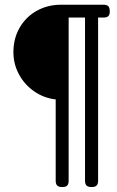

<svg xmlns="http://www.w3.org/2000/svg" viewBox="-20 -627 487 796"><path d="M210.9 122.6V-214.8Q162.6 -220.2 122.6 -247.6Q82.5 -274.9 59.1 -317.9Q35.6 -360.8 35.6 -410.6Q35.6 -468.3 62 -513.2Q88.4 -558.1 133.3 -582.8Q178.2 -607.4 232.4 -607.4H409.2Q422.9 -607.4 429 -601.1Q435.1 -594.7 435.1 -580.1V-579.1Q435.1 -565.9 429 -560.1Q422.9 -554.2 409.2 -554.2H386.7V122.6Q386.7 135.7 380.6 142.1Q374.5 148.4 360.4 148.4H358.4Q345.2 148.4 338.9 142.3Q332.5 136.2 332.5 122.6V-554.2H264.6V122.6Q264.6 135.7 258.8 142.1Q252.9 148.4 238.8 148.4H237.3Q223.6 148.4 217.3 142.3Q210.9 136.2 210.9 122.6Z"/></svg>

Font: Jaldi
Style: Bold
Weight: 400
Designer: Pablo Cosgaya and Nicolas Silva
Foundry: Omnibus-Type
Version: Version 1.007